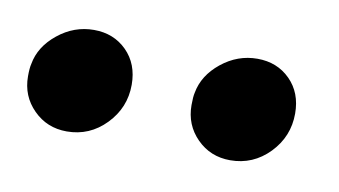

<svg xmlns="http://www.w3.org/2000/svg" viewBox="-39 -732 401 227"><g transform="rotate(10 161.0 -618.0)"><path d="M-7.5 -612.5Q-7.5 -622.5 -6.2 -627.5Q-2.5 -648.8 16.9 -664.4Q36.2 -680 60 -680Q83.8 -680 99.4 -664.4Q115 -648.8 115 -623.8Q115 -596.2 95.6 -576.2Q76.2 -556.2 48.8 -556.2Q25 -556.2 8.8 -572.5Q-7.5 -588.8 -7.5 -612.5ZM188.8 -612.5Q188.8 -622.5 190 -627.5Q193.8 -648.8 213.1 -664.4Q232.5 -680 256.2 -680Q280 -680 295.6 -664.4Q311.2 -648.8 311.2 -623.8Q311.2 -596.2 291.9 -576.2Q272.5 -556.2 245 -556.2Q221.2 -556.2 205 -572.5Q188.8 -588.8 188.8 -612.5Z"/></g></svg>

Font: Cambay
Style: Bold Italic
Weight: 700
Italic angle: -11°
Designer: Pooja Saxena
Foundry: Pooja Saxena
Version: Version 1.006;PS 001.006;hotconv 1.0.70;makeotf.lib2.5.58329